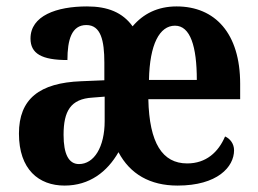

<svg xmlns="http://www.w3.org/2000/svg" viewBox="-20 -568 804 598"><path d="M181 10C259 10 314 -33 349 -94C385 -26 447 10 533 10C657 10 709 -48 709 -100C709 -120 697 -136 681 -143C660 -94 622 -59 563 -59C486 -59 445 -122 442 -259H728V-307C728 -464 650 -548 530 -548C471 -548 426 -525 393 -486C362 -529 316 -548 251 -548C156 -548 75 -519 75 -448C75 -401 110 -381 190 -381C190 -444 203 -490 249 -490C294 -490 305 -442 305 -373V-318L233 -315C103 -310 39 -260 39 -152C39 -40 101 10 181 10ZM593 -319H444C446 -430 477 -488 525 -488C573 -488 593 -423 593 -319ZM226 -57C194 -57 178 -88 178 -148C178 -222 200 -260 268 -264L306 -267V-191C306 -110 273 -57 226 -57Z"/></svg>

Font: Noto Serif Armenian Condensed
Style: Bold
Weight: 700
Width: 3
Designer: Monotype Design Team
Foundry: Monotype Imaging Inc.
Version: Version 2.008